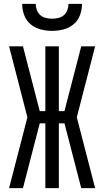

<svg xmlns="http://www.w3.org/2000/svg" viewBox="-20 -975 540 995"><path d="M27 0 122 -367 27 -735H99L186 -399H215V-735H285V-399H314L401 -735H473L378 -367L473 0H401L314 -336H285V0H215V-336H186L99 0ZM250 -815Q220 -815 191 -822.5Q162 -830 139 -849Q116 -868 105.5 -896.5Q95 -925 95 -955H165Q165 -939 171 -923Q177 -907 189 -896.5Q201 -886 217.5 -882Q234 -878 250 -878Q266 -878 282.5 -882Q299 -886 311 -896.5Q323 -907 329 -923Q335 -939 335 -955H405Q405 -925 394.5 -896.5Q384 -868 361 -849Q338 -830 309 -822.5Q280 -815 250 -815Z"/></svg>

Font: Moesevka
Style: Regular
Weight: 400
Monospace: yes
Designer: Belleve Invis
Foundry: Belleve Invis
Version: Version 32.5.0; ttfautohint (v1.8.4)